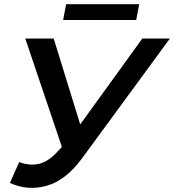

<svg xmlns="http://www.w3.org/2000/svg" viewBox="-20 -883 827 912"><path d="M71 -113Q123 -94 168 -105.5Q213 -117 256 -166L274 -185L100 -700H235L361 -292L656 -700H787L369 -130Q293 -27 203 -1Q113 25 27 -14ZM280 -788 294 -863H641L627 -788Z"/></svg>

Font: Montserrat SemiBold
Style: Italic
Weight: 600
Italic angle: -11.3°
Designer: Julieta Ulanovsky
Foundry: Julieta Ulanovsky
Version: Version 9.000; ttfautohint (v1.8.4.7-5d5b)